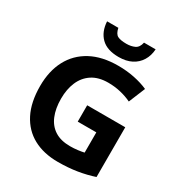

<svg xmlns="http://www.w3.org/2000/svg" viewBox="-215 -1084 1164 1241"><g transform="rotate(30 367.5 -463.0)"><path d="M380.8 -402H665V-30.7Q608.8 -11.7 542.2 -0.8Q475.6 10 398.7 10Q292.6 10 215.7 -31.8Q138.8 -73.5 96.8 -155.7Q54.9 -237.9 54.9 -358.2Q54.9 -470.2 98.3 -552.2Q141.7 -634.2 224.8 -679.1Q307.9 -724 427.9 -724Q492.2 -724 549.7 -712.1Q607.2 -700.2 651.9 -680.2L601.5 -557.6Q563.5 -575.9 519.3 -586.3Q475.2 -596.8 426.6 -596.8Q354.4 -596.8 306.8 -565.5Q259.3 -534.1 236.1 -479.7Q213 -425.3 213 -355.2Q213 -281.8 235.3 -228.2Q257.6 -174.6 302.6 -146Q347.5 -117.4 416.7 -117.4Q445.4 -117.4 473.2 -120.9Q501 -124.4 519.5 -128.9V-279.9H380.8ZM583.2 -936.3Q580.2 -887.8 557.6 -851.1Q535.1 -814.3 495.6 -794Q456.1 -773.6 400.2 -773.6Q313.4 -773.6 269.1 -817.4Q224.9 -861.3 220.9 -936.3H304.8Q313.5 -894.7 335.7 -883.7Q358 -872.7 400.9 -872.7Q435.7 -872.7 462 -885Q488.4 -897.3 496.5 -936.3Z"/></g></svg>

Font: Noto Sans Khmer
Style: Regular
Weight: 400
Designer: Danh Hong and the Monotype Design Team
Foundry: Monotype Imaging Inc.
Version: Version 2.003